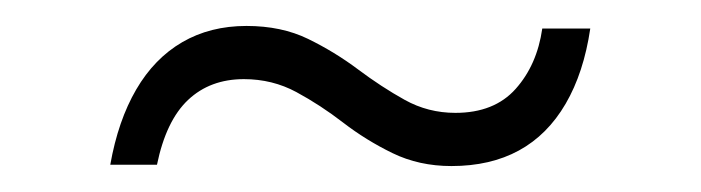

<svg xmlns="http://www.w3.org/2000/svg" viewBox="-20 -397 540 148"><path d="M328 -269Q303 -269 282.5 -279Q262 -289 244.5 -302.5Q227 -316 208.5 -326Q190 -336 168 -336Q142 -336 125 -320Q108 -304 101 -270H65Q71 -304 85 -328Q99 -352 120.5 -364.5Q142 -377 170 -377Q197 -377 217.5 -367Q238 -357 256 -343.5Q274 -330 292 -320Q310 -310 331 -310Q361 -310 377.5 -328.5Q394 -347 398 -375H435Q430 -341 416 -317Q402 -293 380 -281Q358 -269 328 -269Z"/></svg>

Font: DM Sans 24pt ExtraLight
Style: Regular
Weight: 250
Designer: Colophon Foundry, Jonny Pinhorn
Foundry: Colophon Foundry
Version: Version 4.004;gftools[0.9.30]